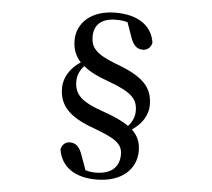

<svg xmlns="http://www.w3.org/2000/svg" viewBox="-58 -831 1117 1012"><g transform="rotate(5 500.0 -324.5)"><path d="M494 -242C377 -282 338 -318 338 -389C338 -421 351 -449 373 -472C404 -446 447 -424 504 -404C627 -359 664 -327 664 -260C664 -231 653 -203 630 -178C598 -201 554 -221 494 -242ZM606 -648C623 -598 645 -585 673 -585C695 -585 716 -600 720 -627C706 -717 631 -767 513 -767C384 -767 310 -694 310 -604C310 -559 323 -522 353 -490C298 -455 266 -401 266 -348C266 -256 317 -198 452 -150C571 -106 606 -80 606 -24C606 45 559 82 481 82C460 82 443 79 427 74L400 -1C383 -51 361 -65 333 -65C311 -65 293 -52 286 -25C300 67 373 118 488 118C622 118 698 45 698 -51C698 -96 684 -131 652 -161C705 -197 735 -245 735 -297C735 -390 687 -445 535 -500C431 -540 403 -573 403 -631C403 -696 445 -730 519 -730C543 -730 561 -728 580 -722Z"/></g></svg>

Font: Source Han Serif CN SemiBold
Style: Regular
Weight: 600
Designer: Ryoko NISHIZUKA 西塚涼子 (kana & ideographs); Frank Grießhammer (Latin, Greek & Cyrillic); Wenlong ZHANG 张文龙 (bopomofo); San
Foundry: Adobe Systems Incorporated
Version: Version 1.000;PS 1;hotconv 16.6.53;makeotf.lib2.5.65590